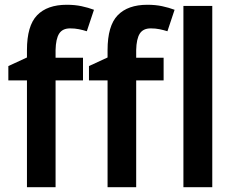

<svg xmlns="http://www.w3.org/2000/svg" viewBox="-20 -785 982 805"><path d="M328 -448H213V0H93V-448H15V-508L93 -544V-575Q93 -677 135.5 -721Q178 -765 260 -765Q294 -765 322 -759Q350 -753 374 -744L344 -654Q328 -659 311 -662.5Q294 -666 274 -666Q242 -666 228 -644Q214 -622 213 -575V-543H328ZM666 -448H551V0H431V-448H353V-508L431 -544V-575Q431 -677 473.5 -721Q516 -765 598 -765Q632 -765 660 -759Q688 -753 712 -744L682 -654Q666 -659 649 -662.5Q632 -666 612 -666Q580 -666 566 -644Q552 -622 551 -575V-543H666ZM870 0H749V-760H870Z"/></svg>

Font: Noto Sans SemiCondensed SemiBold
Style: Regular
Weight: 600
Width: 4
Designer: Monotype Design Team
Foundry: Monotype Imaging Inc.
Version: Version 2.013; ttfautohint (v1.8.4.7-5d5b)